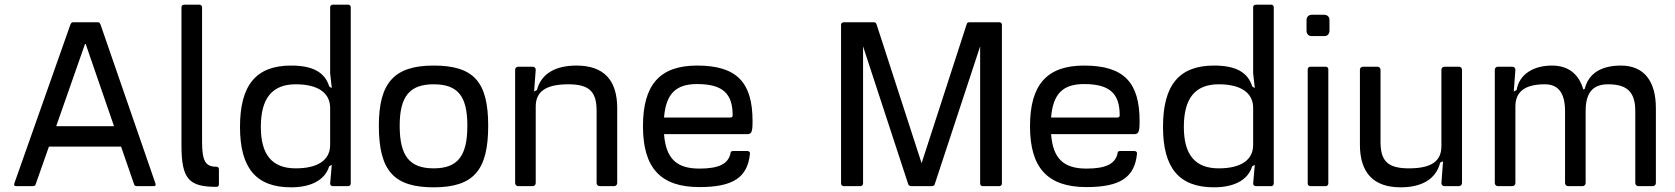

<svg xmlns="http://www.w3.org/2000/svg" viewBox="-20 -795 7152 820"><path d="M50 0H117C128 0 131 -2 133 -10L189 -169H497L552 -10C554 -2 557 0 568 0H635C644 0 646 -3 644 -11L409 -691C407 -696 403 -700 398 -700H292C287 -700 283 -696 281 -691L41 -11C39 -3 41 0 50 0ZM220 -256 343 -607H346L467 -256Z M755 -765V-175C755 -31 786 3 904 3C911 3 915 -1 915 -8V-72C915 -79 911 -83 904 -83C858 -83 843 -106 843 -190V-765C843 -770 838 -775 832 -775H766C760 -775 755 -770 755 -765Z M1468 -775H1401C1395 -775 1390 -770 1390 -765V-482L1397 -419L1390 -423L1386 -426C1367 -487 1315 -515 1223 -515C1074 -515 1005 -432 1005 -253C1005 -77 1074 5 1223 5C1304 5 1367 -23 1386 -85L1390 -87L1397 -91L1390 -11C1390 -5 1395 0 1401 0H1468C1473 0 1478 -5 1478 -11V-765C1478 -770 1473 -775 1468 -775ZM1094 -253C1094 -376 1143 -435 1243 -435C1340 -435 1390 -397 1390 -334V-176C1390 -113 1340 -76 1243 -76C1143 -76 1094 -133 1094 -253Z M1832 5C2004 5 2065 -69 2065 -258C2065 -446 2003 -515 1832 -515C1663 -515 1598 -441 1598 -258C1598 -64 1664 5 1832 5ZM1687 -258C1687 -384 1730 -435 1832 -435C1936 -435 1976 -384 1976 -258C1976 -129 1935 -76 1832 -76C1729 -76 1687 -129 1687 -258Z M2180 -497V-13C2180 -6 2186 0 2193 0H2255C2262 0 2268 -6 2268 -13V-340C2268 -401 2307 -435 2407 -435C2499 -435 2528 -402 2528 -321V-13C2528 -6 2534 0 2541 0H2603C2610 0 2616 -6 2616 -13V-333C2616 -455 2557 -515 2442 -515C2357 -515 2292 -484 2273 -410L2268 -408L2261 -404L2268 -497C2268 -505 2262 -510 2255 -510H2193C2186 -510 2180 -505 2180 -497Z M2957 -515C2798 -515 2726 -433 2726 -256C2726 -78 2801 4 2967 4C3111 4 3173 -37 3183 -139C3184 -145 3179 -150 3172 -150H3111C3103 -150 3100 -147 3100 -140C3090 -96 3052 -75 2967 -75C2869 -75 2824 -118 2816 -222H3168C3190 -222 3194 -229 3194 -278C3194 -443 3127 -515 2957 -515ZM2816 -293C2824 -394 2866 -436 2957 -436C3068 -436 3109 -394 3109 -303C3109 -296 3106 -293 3098 -293Z M3666 -11V-597L3859 -8C3861 -3 3866 0 3871 0H3960C3966 0 3971 -3 3972 -8L4166 -597V-11C4166 -5 4171 0 4176 0H4249C4254 0 4259 -5 4259 -11V-690C4259 -695 4254 -700 4249 -700H4121C4115 -700 4110 -698 4109 -693L3916 -98L3723 -693C3721 -698 3716 -700 3711 -700H3583C3577 -700 3572 -695 3572 -690V-11C3572 -5 3577 0 3583 0H3655C3661 0 3666 -5 3666 -11Z M4610 -515C4451 -515 4379 -433 4379 -256C4379 -78 4454 4 4620 4C4764 4 4826 -37 4836 -139C4837 -145 4832 -150 4825 -150H4764C4756 -150 4753 -147 4753 -140C4743 -96 4705 -75 4620 -75C4522 -75 4477 -118 4469 -222H4821C4843 -222 4847 -229 4847 -278C4847 -443 4780 -515 4610 -515ZM4469 -293C4477 -394 4519 -436 4610 -436C4721 -436 4762 -394 4762 -303C4762 -296 4759 -293 4751 -293Z M5410 -775H5343C5337 -775 5332 -770 5332 -765V-482L5339 -419L5332 -423L5328 -426C5309 -487 5257 -515 5165 -515C5016 -515 4947 -432 4947 -253C4947 -77 5016 5 5165 5C5246 5 5309 -23 5328 -85L5332 -87L5339 -91L5332 -11C5332 -5 5337 0 5343 0H5410C5415 0 5420 -5 5420 -11V-765C5420 -770 5415 -775 5410 -775ZM5036 -253C5036 -376 5085 -435 5185 -435C5282 -435 5332 -397 5332 -334V-176C5332 -113 5282 -76 5185 -76C5085 -76 5036 -133 5036 -253Z M5653 -11V-500C5653 -505 5648 -510 5642 -510H5576C5570 -510 5565 -505 5565 -500V-11C5565 -5 5570 0 5576 0H5642C5648 0 5653 -5 5653 -11ZM5560 -664C5560 -650 5569 -640 5583 -641H5635C5649 -640 5658 -650 5658 -664V-709C5658 -723 5649 -732 5635 -732H5583C5569 -732 5560 -723 5560 -709Z M6224 -13V-497C6224 -505 6218 -510 6211 -510H6149C6142 -510 6136 -505 6136 -497V-171C6136 -109 6097 -76 5997 -76C5905 -76 5876 -109 5876 -189V-497C5876 -505 5870 -510 5863 -510H5801C5794 -510 5788 -505 5788 -497V-177C5788 -56 5847 5 5962 5C6047 5 6112 -26 6131 -101L6136 -103L6143 -106L6136 -13C6136 -5 6142 0 6149 0H6211C6218 0 6224 -6 6224 -13Z M6364 -497V-13C6364 -6 6370 0 6377 0H6439C6446 0 6452 -6 6452 -13V-340C6452 -403 6492 -435 6578 -435C6631 -435 6664 -403 6664 -321V-13C6664 -6 6670 0 6677 0H6739C6746 0 6752 -6 6752 -13V-321C6752 -403 6786 -435 6848 -435C6928 -435 6964 -403 6964 -321V-13C6964 -6 6970 0 6977 0H7039C7046 0 7052 -6 7052 -13V-333C7052 -450 7000 -515 6903 -515C6823 -515 6765 -485 6748 -415L6742 -413C6723 -479 6678 -515 6608 -515C6533 -515 6469 -481 6457 -410L6452 -408L6445 -404L6452 -497C6452 -505 6446 -510 6439 -510H6377C6370 -510 6364 -505 6364 -497Z"/></svg>

Font: Aldone Medium
Style: Regular
Weight: 500
Designer: Pietro Gregorini
Version: Version 1.500;FEAKit 1.0